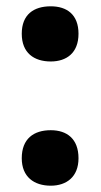

<svg xmlns="http://www.w3.org/2000/svg" viewBox="-20 -577 319 609"><path d="M49 -470C49 -409 88 -382 141 -382C191 -382 229 -409 229 -470C229 -531 192 -557 141 -557C87 -557 49 -531 49 -470ZM49 -75C49 -16 88 12 141 12C191 12 229 -16 229 -75C229 -137 192 -164 141 -164C87 -164 49 -137 49 -75Z"/></svg>

Font: Noto Sans Myanmar UI SemiCondensed ExtraBold
Style: Regular
Weight: 800
Width: 4
Designer: Monotype Design Team
Foundry: Monotype Imaging Inc.
Version: Version 2.103